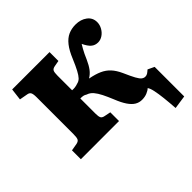

<svg xmlns="http://www.w3.org/2000/svg" viewBox="-172 -684 1010 1010"><g transform="rotate(-45 332.5 -179.5)"><path d="M584 162Q581 118 577 81.5Q573 45 567.5 19.5Q562 -6 554 -16Q545 -7 528 0Q511 7 490 7Q469 7 451.5 -3.5Q434 -14 418 -37.5Q402 -61 387 -99Q373 -133 361 -157Q349 -181 335.5 -197Q322 -213 303 -219Q294 -225 285.5 -226.5Q277 -228 265 -228V-115Q265 -94 269.5 -84.5Q274 -75 290 -72L325 -65V0H41V-66L81 -73Q97 -76 102 -85.5Q107 -95 107 -121V-396Q107 -420 101.5 -429.5Q96 -439 81 -441L37 -449L45 -515H323V-449L290 -443Q274 -440 269.5 -430.5Q265 -421 265 -398V-289Q276 -288 287 -289.5Q298 -291 309 -295Q323 -298 333.5 -309Q344 -320 356 -342.5Q368 -365 384 -403Q402 -447 422.5 -473Q443 -499 467.5 -510Q492 -521 522 -521Q560 -521 586 -501.5Q612 -482 612 -449Q612 -429 601.5 -410.5Q591 -392 574.5 -381Q558 -370 540 -370Q518 -370 502.5 -383Q487 -396 473 -426Q466 -415 459.5 -403Q453 -391 446.5 -378Q440 -365 433 -348Q420 -319 406 -300.5Q392 -282 372 -270L374 -269Q411 -262 438 -250Q465 -238 484 -217.5Q503 -197 518 -164Q536 -123 547.5 -102Q559 -81 568.5 -74Q578 -67 588 -67Q598 -67 605.5 -72Q613 -77 623 -86L659 -69V151Z"/></g></svg>

Font: Literata 18pt
Style: Bold
Weight: 700
Designer: Latin by Veronika Burian and Jose Scaglione. Greek by Irene Vlachou. Cyrillic by Vera Evstafieva.
Foundry: TypeTogether
Version: Version 3.103;gftools[0.9.29]